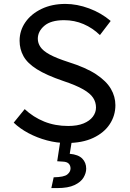

<svg xmlns="http://www.w3.org/2000/svg" viewBox="-20 -720 664 980"><path d="M50 -94 106 -163Q150 -122 205.5 -99.5Q261 -77 328 -77Q375 -77 406.5 -90Q438 -103 454 -124.5Q470 -146 470 -171Q470 -198 455.5 -220.5Q441 -243 404.5 -264Q368 -285 302 -307Q217 -336 168.5 -366.5Q120 -397 100 -433Q80 -469 80 -512Q80 -564 109.5 -606.5Q139 -649 192 -674.5Q245 -700 314 -700Q373 -700 435 -677Q497 -654 545 -613L490 -541Q453 -577 406.5 -597Q360 -617 307 -617Q240 -617 206.5 -588.5Q173 -560 173 -522Q173 -500 186.5 -480Q200 -460 234 -441.5Q268 -423 330 -403Q419 -375 471 -340.5Q523 -306 546 -266.5Q569 -227 569 -183Q569 -130 540 -86Q511 -42 455.5 -16Q400 10 320 10Q270 10 219.5 -3.5Q169 -17 125 -40.5Q81 -64 50 -94ZM242 240 254 185Q307 184 323.5 170.5Q340 157 340 140Q340 125 331 115.5Q322 106 302 105L272 103L290 -15L348 -9L336 65Q380 69 400 89.5Q420 110 420 141Q420 163 406.5 186Q393 209 360.5 224.5Q328 240 272 240Z"/></svg>

Font: Radio Canada
Style: Regular
Weight: 400
Designer: Charles Daoud, Etienne Aubert Bonn, Alexandre Saumier Demers, Jacques Le Bailly
Foundry: Radio-Canada
Version: Version 2.104;gftools[0.9.28.dev5+ged2979d]